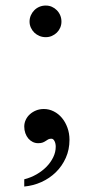

<svg xmlns="http://www.w3.org/2000/svg" viewBox="-20 -497 313 688"><path d="M66.9 145.5Q90.3 139.6 111.1 127.7Q131.8 115.7 147 100.1Q162.1 84.5 170.9 66.2Q179.7 47.9 179.7 28.8Q179.7 17.1 175.3 8.5Q170.9 0 164.1 0Q157.2 0 152.8 2.4Q148.4 4.9 143.8 8.1Q139.2 11.2 133.1 13.7Q127 16.1 116.7 16.1Q106.4 16.1 97.4 11.7Q88.4 7.3 81.5 -0.7Q74.7 -8.8 70.8 -19.8Q66.9 -30.8 66.9 -43.5Q66.9 -56.2 72.3 -67.6Q77.6 -79.1 87.2 -87.6Q96.7 -96.2 109.4 -101.3Q122.1 -106.4 137.2 -106.4Q155.8 -106.4 172.6 -97.9Q189.5 -89.4 201.9 -74.5Q214.4 -59.6 221.7 -39.3Q229 -19 229 3.9Q229 39.1 215.8 68.6Q202.6 98.1 180.2 120.1Q157.7 142.1 128.4 155.3Q99.1 168.5 66.9 171.4ZM144 -477.1Q155.8 -477.1 165.8 -472.7Q175.8 -468.3 183.6 -460.4Q191.4 -452.6 195.8 -442.1Q200.2 -431.6 200.2 -419.4Q200.2 -408.2 195.8 -397.9Q191.4 -387.7 183.6 -380.1Q175.8 -372.6 165.8 -368.2Q155.8 -363.8 144 -363.8Q131.8 -363.8 121.3 -368.2Q110.8 -372.6 103 -380.1Q95.2 -387.7 90.6 -397.9Q85.9 -408.2 85.9 -419.4Q85.9 -431.6 90.6 -442.1Q95.2 -452.6 103 -460.4Q110.8 -468.3 121.3 -472.7Q131.8 -477.1 144 -477.1Z"/></svg>

Font: Khmer Busra Bunong
Style: Regular
Weight: 400
Designer: D. Kanjahn
Version: Version 7.100; 2014